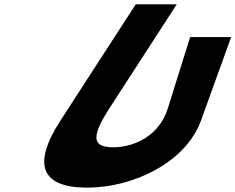

<svg xmlns="http://www.w3.org/2000/svg" viewBox="-20 -845 1079 880"><path d="M1039.4 -675H851.4L749.1 -348C708.9 -219.7 591.8 -170 499.8 -170C407.8 -170 391.7 -210 481.1 -348L790 -825H602L257.4 -293C125.3 -89 169.9 15 379.9 15C589.9 15 831.7 -99.8 901.4 -293Z"/></svg>

Font: Hussar
Style: BdWodka
Weight: 700
Foundry: Cannot Into Space Fonts
Version: Version 2.00